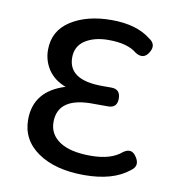

<svg xmlns="http://www.w3.org/2000/svg" viewBox="-69 -619 639 695"><g transform="rotate(10 250.5 -272.0)"><path d="M458 -84Q478 -54 449 -34Q391 13 285 13Q179 13 115 -31Q51 -75 51 -150Q51 -255 164 -290Q123 -305 100 -338Q78 -371 78 -411Q78 -481 137 -519Q196 -557 287 -557Q378 -557 430 -516Q461 -497 442 -466Q424 -436 393 -455Q359 -484 288 -484Q236 -484 202 -462Q169 -440 169 -399Q169 -316 294 -316H328Q361 -316 361 -281Q361 -247 328 -247H277Q143 -250 143 -157Q143 -112 182 -86Q221 -60 296 -60Q371 -60 409 -93Q439 -115 458 -84Z"/></g></svg>

Font: Swei Gothic CJK TC Regular
Style: Regular
Weight: 400
Version: Version 2.129